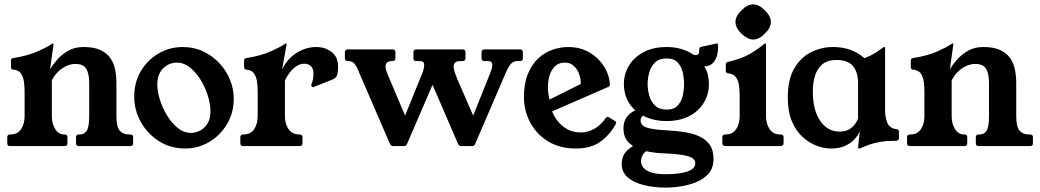

<svg xmlns="http://www.w3.org/2000/svg" viewBox="-20 -665 4735 874"><path d="M26 0Q13 0 13 -13V-40Q13 -53 26 -53H28Q60 -53 76 -77Q92 -101 92 -136V-247Q92 -271 89 -293Q86 -315 75.5 -330.5Q65 -346 40 -348Q30 -349 30 -360V-390Q30 -400 42 -401Q106 -411 151 -431Q196 -451 214 -464Q219 -467 221 -467H222Q224 -467 224 -465L208 -350Q220 -370 240.5 -393.5Q261 -417 290.5 -434Q320 -451 360 -451Q408 -451 437.5 -437Q467 -423 483 -399.5Q499 -376 504.5 -346.5Q510 -317 510 -287V-136Q510 -87 525.5 -70Q541 -53 566 -53H573Q586 -53 586 -40V-13Q586 0 573 0H339Q326 0 326 -13V-40Q326 -53 339 -53H345Q364 -53 375 -70Q386 -87 386 -136V-287Q386 -329 373 -351.5Q360 -374 323 -374Q301 -374 279 -363Q257 -352 240.5 -334.5Q224 -317 216 -298V-136Q216 -101 231.5 -77Q247 -53 272 -53H274Q287 -53 287 -40V-13Q287 0 274 0Z M823 11Q757 11 704.5 -22Q652 -55 621.5 -109Q591 -163 591 -225Q591 -290 621 -341Q651 -392 701.5 -421.5Q752 -451 812 -451Q863 -451 905 -431Q947 -411 978.5 -377.5Q1010 -344 1027 -302Q1044 -260 1044 -216Q1044 -151 1013 -99.5Q982 -48 932 -18.5Q882 11 823 11ZM850 -60Q867 -60 887.5 -69Q908 -78 923 -100Q938 -122 938 -160Q938 -190 926.5 -228Q915 -266 894 -300.5Q873 -335 845 -357.5Q817 -380 785 -380Q749 -380 722.5 -353.5Q696 -327 696 -280Q696 -250 707.5 -212.5Q719 -175 740 -140Q761 -105 789 -82.5Q817 -60 850 -60Z M1087 0Q1074 0 1074 -13V-40Q1074 -53 1087 -53H1089Q1121 -53 1137 -77Q1153 -101 1153 -136V-247Q1153 -271 1150 -293Q1147 -315 1136.5 -330.5Q1126 -346 1101 -348Q1091 -349 1091 -360V-390Q1091 -400 1104 -401Q1167 -411 1212 -431Q1257 -451 1275 -464Q1279 -467 1282 -467H1283Q1286 -467 1285 -465L1264 -348Q1280 -382 1304.5 -404.5Q1329 -427 1358.5 -439Q1388 -451 1419 -451Q1460 -451 1489.5 -428.5Q1519 -406 1519 -361Q1519 -341 1515.5 -326Q1512 -311 1496 -304L1413 -271Q1411 -270 1409 -269.5Q1407 -269 1405 -269Q1397 -269 1397 -277Q1397 -279 1397.5 -281Q1398 -283 1399 -285Q1404 -298 1405.5 -309Q1407 -320 1407 -329Q1407 -353 1395 -364Q1383 -375 1365 -375Q1345 -375 1327.5 -362.5Q1310 -350 1297 -332.5Q1284 -315 1277 -298V-136Q1277 -101 1293.5 -77Q1310 -53 1342 -53H1343Q1357 -53 1357 -40V-13Q1357 0 1343 0Z M1769 0Q1760 0 1755 -10L1616 -332Q1603 -365 1592.5 -376Q1582 -387 1565 -387H1563Q1550 -387 1550 -400V-427Q1550 -440 1563 -440H1767Q1780 -440 1780 -427V-400Q1780 -387 1767 -387H1765Q1735 -387 1735 -362Q1735 -350 1741 -335.5Q1747 -321 1754 -304L1824 -139L1900 -326Q1906 -340 1908.5 -351Q1911 -362 1911 -369Q1911 -387 1893 -387H1873Q1862 -387 1862 -400V-427Q1862 -440 1874 -440H2085Q2099 -440 2099 -427V-400Q2099 -387 2085 -387H2075Q2045 -387 2045 -362Q2045 -350 2050 -335.5Q2055 -321 2062 -304L2134 -139L2209 -326Q2215 -340 2218 -351Q2221 -362 2221 -369Q2221 -387 2202 -387H2185Q2172 -387 2172 -400V-427Q2172 -440 2185 -440H2347Q2360 -440 2360 -427V-400Q2360 -387 2347 -387H2333Q2320 -387 2308.5 -377Q2297 -367 2282 -333L2143 -10Q2139 0 2129 0H2079Q2070 0 2065 -10L1949 -279L1833 -10Q1829 0 1819 0Z M2782 -98Q2754 -49 2711.5 -19Q2669 11 2601 11Q2528 11 2475 -21.5Q2422 -54 2393.5 -107.5Q2365 -161 2365 -224Q2365 -285 2383 -328.5Q2401 -372 2430 -399Q2459 -426 2495 -438.5Q2531 -451 2567 -451Q2613 -451 2648.5 -434Q2684 -417 2708 -390.5Q2732 -364 2744 -334.5Q2756 -305 2756 -280Q2756 -278 2755.5 -276Q2755 -274 2753 -272Q2751 -270 2748 -269L2441 -135L2432 -187L2680 -311L2614 -225Q2628 -268 2622.5 -303Q2617 -338 2598 -359Q2579 -380 2553 -380Q2519 -380 2501 -358Q2483 -336 2477.5 -304.5Q2472 -273 2475.5 -243.5Q2479 -214 2487 -200L2489 -170Q2497 -143 2515.5 -118Q2534 -93 2561 -77.5Q2588 -62 2625 -62Q2654 -62 2684 -78Q2714 -94 2736 -126Q2743 -137 2752 -131L2780 -114Q2788 -109 2782 -98Z M3014 -399Q2981 -399 2962 -380.5Q2943 -362 2935.5 -335Q2928 -308 2928 -282Q2928 -257 2935.5 -230Q2943 -203 2962 -184.5Q2981 -166 3014 -166Q3048 -166 3065 -184.5Q3082 -203 3088 -230Q3094 -257 3094 -282Q3094 -308 3088 -335Q3082 -362 3065 -380.5Q3048 -399 3014 -399ZM2938 15Q2918 22 2908 36.5Q2898 51 2898 70Q2898 83 2907.5 96.5Q2917 110 2941.5 119Q2966 128 3010 128Q3075 128 3110 115.5Q3145 103 3145 78Q3145 62 3128.5 53Q3112 44 3080.5 39.5Q3049 35 3004 33Q2959 32 2916 22Q2873 12 2845.5 -12.5Q2818 -37 2818 -81Q2818 -114 2836 -136Q2854 -158 2882 -166L2917 -144Q2911 -142 2906 -138Q2901 -134 2898.5 -128.5Q2896 -123 2896 -117Q2896 -104 2905.5 -94.5Q2915 -85 2942.5 -79.5Q2970 -74 3024 -71Q3063 -69 3099.5 -63Q3136 -57 3165 -43.5Q3194 -30 3211 -5.5Q3228 19 3228 59Q3228 107 3195.5 135.5Q3163 164 3112.5 176.5Q3062 189 3009 189Q2956 189 2910.5 177.5Q2865 166 2837.5 142.5Q2810 119 2810 82Q2810 48 2829.5 26Q2849 4 2877 -8ZM3014 -114Q2958 -114 2914 -135Q2870 -156 2845 -194Q2820 -232 2820 -282Q2820 -329 2843.5 -367Q2867 -405 2910.5 -428Q2954 -451 3014 -451Q3051 -451 3081.5 -442Q3112 -433 3135 -417Q3139 -415 3142.5 -414.5Q3146 -414 3148 -414Q3154 -414 3158.5 -418.5Q3163 -423 3163 -436V-439Q3163 -444 3165 -447.5Q3167 -451 3173 -452L3237 -466Q3241 -467 3244 -467Q3249 -467 3249 -454Q3249 -411 3232.5 -387Q3216 -363 3186 -363Q3197 -346 3202 -325.5Q3207 -305 3207 -282Q3207 -236 3184 -197.5Q3161 -159 3117.5 -136.5Q3074 -114 3014 -114Z M3534 -53Q3547 -53 3547 -40V-13Q3547 0 3532 0H3283Q3268 0 3268 -13V-40Q3268 -53 3281 -53H3283Q3315 -53 3331 -77Q3347 -101 3347 -136V-229Q3347 -254 3344 -276Q3341 -298 3330 -313.5Q3319 -329 3295 -331Q3284 -332 3284 -343V-373Q3284 -378 3287 -380.5Q3290 -383 3297 -384Q3352 -397 3387 -416Q3422 -435 3459 -465Q3462 -467 3464 -467H3465Q3467 -467 3467 -465V-137Q3467 -102 3483 -77.5Q3499 -53 3531 -53ZM3407.8 -645Q3436 -645 3461.8 -617.8Q3489 -592 3489 -565Q3489 -538 3461.8 -512.2Q3436 -485 3408.1 -485Q3382.9 -485 3355 -512Q3328 -537.3 3328 -565.3Q3328 -592 3355.2 -617.8Q3381 -645 3407.8 -645Z M3886 -287Q3886 -336 3863 -364Q3840 -392 3788 -392Q3746 -392 3722.5 -371.5Q3699 -351 3689.5 -318.5Q3680 -286 3680 -249Q3680 -164 3713.5 -115Q3747 -66 3801 -66Q3833 -66 3851 -79.5Q3869 -93 3877 -107.5Q3885 -122 3886 -124ZM4009 -163Q4009 -132 4019 -106.5Q4029 -81 4061 -77Q4072 -76 4072 -65V-36Q4072 -24 4058 -24Q4015 -24 3986.5 -19Q3958 -14 3937 -6.5Q3916 1 3896 10Q3895 11 3890 11H3888Q3886 11 3886 8Q3886 2 3889.5 -29Q3893 -60 3898 -90H3903Q3901 -81 3893 -64.5Q3885 -48 3869 -30.5Q3853 -13 3827 -1Q3801 11 3762 11Q3732 11 3698 -1.5Q3664 -14 3634 -41Q3604 -68 3585 -112.5Q3566 -157 3566 -221Q3566 -303 3595.5 -353.5Q3625 -404 3672 -427.5Q3719 -451 3772 -451Q3858 -451 3915 -400Q3943 -411 3961.5 -422.5Q3980 -434 3991 -442.5Q4002 -451 4006 -451Q4009 -451 4009 -449Z M4122 0Q4109 0 4109 -13V-40Q4109 -53 4122 -53H4124Q4156 -53 4172 -77Q4188 -101 4188 -136V-247Q4188 -271 4185 -293Q4182 -315 4171.5 -330.5Q4161 -346 4136 -348Q4126 -349 4126 -360V-390Q4126 -400 4138 -401Q4202 -411 4247 -431Q4292 -451 4310 -464Q4315 -467 4317 -467H4318Q4320 -467 4320 -465L4304 -350Q4316 -370 4336.5 -393.5Q4357 -417 4386.5 -434Q4416 -451 4456 -451Q4504 -451 4533.5 -437Q4563 -423 4579 -399.5Q4595 -376 4600.5 -346.5Q4606 -317 4606 -287V-136Q4606 -87 4621.5 -70Q4637 -53 4662 -53H4669Q4682 -53 4682 -40V-13Q4682 0 4669 0H4435Q4422 0 4422 -13V-40Q4422 -53 4435 -53H4441Q4460 -53 4471 -70Q4482 -87 4482 -136V-287Q4482 -329 4469 -351.5Q4456 -374 4419 -374Q4397 -374 4375 -363Q4353 -352 4336.5 -334.5Q4320 -317 4312 -298V-136Q4312 -101 4327.5 -77Q4343 -53 4368 -53H4370Q4383 -53 4383 -40V-13Q4383 0 4370 0Z"/></svg>

Font: Young Serif Light
Style: Regular
Weight: 300
Designer: Bastien Sozeau
Foundry: NBR — Bastien Sozeau
Version: Version 5.001